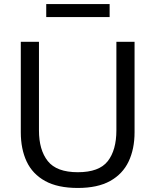

<svg xmlns="http://www.w3.org/2000/svg" viewBox="-20 -920 770 951"><path d="M365.5 11Q266 11 203.5 -23.5Q141 -58 112 -120Q83 -182 83 -265V-713H173V-274Q173 -177 216.8 -122Q260.5 -67 365.5 -67Q471 -67 513.8 -121.8Q556.5 -176.5 556.5 -275V-713H646.5V-265Q646.5 -182 617 -120Q587.5 -58 525.5 -23.5Q463.5 11 365.5 11ZM209 -835.5V-900H523V-835.5Z"/></svg>

Font: Commissioner
Style: Regular
Weight: 400
Designer: Kostas Bartsokas
Foundry: Kostas Bartsokas
Version: Version 1.000; ttfautohint (v1.8.3)